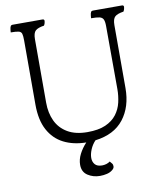

<svg xmlns="http://www.w3.org/2000/svg" viewBox="-96 -852 893 1059"><g transform="rotate(-10 350.0 -322.5)"><path d="M378 130Q340 130 310 110.5Q280 91 280 51Q280 21 295 -8.5Q310 -38 335 -65Q263 -66 209 -93.5Q155 -121 125 -177Q95 -233 95 -319V-678Q95 -704 91.5 -716Q88 -728 74.5 -731.5Q61 -735 30 -735Q30 -740 31 -748Q32 -756 33 -761Q36 -772 40.5 -773.5Q45 -775 46 -775H215Q225 -775 225 -765Q225 -761 223 -753.5Q221 -746 217 -740Q183 -735 169 -722.5Q155 -710 155 -675V-319Q155 -262 176 -217Q197 -172 241 -146Q285 -120 352 -120Q414 -120 453.5 -137.5Q493 -155 515.5 -184.5Q538 -214 546.5 -250.5Q555 -287 555 -325L554 -678Q554 -704 548 -716Q542 -728 526.5 -731.5Q511 -735 480 -735Q480 -740 481 -748Q482 -756 483 -761Q486 -772 490.5 -773.5Q495 -775 496 -775H660Q670 -775 670 -765Q670 -761 668 -753.5Q666 -746 662 -740Q628 -735 614 -722.5Q600 -710 600 -675V-323Q600 -218 546.5 -149.5Q493 -81 387 -68Q368 -48 357.5 -22.5Q347 3 347 24Q347 46 359.5 60.5Q372 75 400 75Q411 75 423 71.5Q435 68 444 61L454 73Q458 77 459 82Q460 87 460 91Q460 101 449 110Q436 121 417 125.5Q398 130 378 130Z"/></g></svg>

Font: Gowun Batang
Style: Regular
Weight: 400
Designer: Yanghee Ryu
Foundry: Yanghee Ryu
Version: Version 2.000